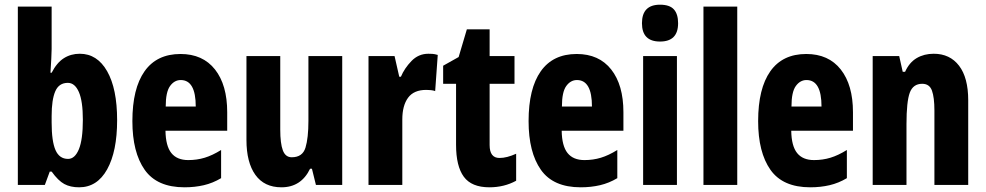

<svg xmlns="http://www.w3.org/2000/svg" viewBox="-20 -788 4200 818"><path d="M200 -579Q200 -563 198.5 -537Q197 -511 195 -478H200Q222 -521 252 -540Q282 -559 320 -559Q394 -559 436.5 -484.5Q479 -410 479 -276Q479 -143 436.5 -66.5Q394 10 317 10Q280 10 254 -4Q228 -18 200 -57H192L171 0H56V-760H200ZM269 -435Q231 -435 215.5 -399Q200 -363 200 -294V-266Q200 -186 216.5 -148.5Q233 -111 270 -111Q299 -111 316 -152Q333 -193 333 -278Q333 -357 316 -396Q299 -435 269 -435Z M749 -558Q844 -558 896 -492Q948 -426 948 -310V-231H685Q686 -166 710 -136Q734 -106 782 -106Q819 -106 852 -116Q885 -126 922 -149V-29Q887 -8 848.5 1Q810 10 766 10Q649 10 596.5 -64.5Q544 -139 544 -272Q544 -411 596 -484.5Q648 -558 749 -558ZM750 -447Q723 -447 704.5 -421.5Q686 -396 686 -334H814Q814 -447 750 -447Z M1438 -549V0H1326L1309 -69H1301Q1263 10 1179 10Q1106 10 1068 -43Q1030 -96 1030 -192V-549H1174V-236Q1174 -177 1185 -147.5Q1196 -118 1223 -118Q1269 -118 1281.5 -159Q1294 -200 1294 -273V-549Z M1805 -559Q1813 -559 1822 -558.5Q1831 -558 1845 -554L1834 -400Q1826 -403 1815.5 -404Q1805 -405 1796 -405Q1743 -405 1718.5 -371.5Q1694 -338 1694 -279V0H1550V-549H1661L1681 -461H1688Q1703 -497 1733 -528Q1763 -559 1805 -559Z M2108 -115Q2124 -115 2141.5 -119.5Q2159 -124 2179 -133V-18Q2128 10 2065 10Q1989 10 1956 -35Q1923 -80 1923 -171V-431H1868V-508L1934 -545L1969 -663H2066V-549H2172V-431H2066V-170Q2066 -115 2108 -115Z M2437 -558Q2532 -558 2584 -492Q2636 -426 2636 -310V-231H2373Q2374 -166 2398 -136Q2422 -106 2470 -106Q2507 -106 2540 -116Q2573 -126 2610 -149V-29Q2575 -8 2536.5 1Q2498 10 2454 10Q2337 10 2284.5 -64.5Q2232 -139 2232 -272Q2232 -411 2284 -484.5Q2336 -558 2437 -558ZM2438 -447Q2411 -447 2392.5 -421.5Q2374 -396 2374 -334H2502Q2502 -447 2438 -447Z M2792 -768Q2833 -768 2851 -748Q2869 -728 2869 -689Q2869 -611 2792 -611Q2715 -611 2715 -689Q2715 -768 2792 -768ZM2864 -549V0H2720V-549Z M3121 0H2977V-760H3121Z M3415 -558Q3510 -558 3562 -492Q3614 -426 3614 -310V-231H3351Q3352 -166 3376 -136Q3400 -106 3448 -106Q3485 -106 3518 -116Q3551 -126 3588 -149V-29Q3553 -8 3514.5 1Q3476 10 3432 10Q3315 10 3262.5 -64.5Q3210 -139 3210 -272Q3210 -411 3262 -484.5Q3314 -558 3415 -558ZM3416 -447Q3389 -447 3370.5 -421.5Q3352 -396 3352 -334H3480Q3480 -447 3416 -447Z M3958 -559Q4027 -559 4066 -508Q4105 -457 4105 -361V0H3961V-317Q3961 -373 3950.5 -402Q3940 -431 3909 -431Q3870 -431 3856 -393Q3842 -355 3842 -259V0H3698V-549H3811L3826 -482H3836Q3854 -522 3885.5 -540.5Q3917 -559 3958 -559Z"/></svg>

Font: Noto Sans Gurmukhi ExtraCondensed ExtraBold
Style: Regular
Weight: 800
Width: 2
Designer: Jelle Bosma - Monotype Design Team
Foundry: Monotype Imaging Inc.
Version: Version 2.004; ttfautohint (v1.8.4.7-5d5b)